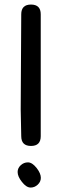

<svg xmlns="http://www.w3.org/2000/svg" viewBox="-20 -804 278 856"><path d="M161.6 -740.2V-196.8Q161.6 -153.3 118.2 -153.3Q74.7 -153.3 74.7 -196.8Q74.7 -216.8 73.5 -256.6Q72.3 -296.4 72.3 -315.9Q72.3 -386.7 73.5 -528.1Q74.7 -669.4 74.7 -740.2Q74.7 -783.7 118.2 -783.7Q161.6 -783.7 161.6 -740.2ZM162.1 -11.2Q162.1 6.3 148.2 19.3Q134.3 32.2 116.7 32.2Q97.2 32.2 77.6 6.8Q58.6 -17.1 58.6 -37.1Q58.6 -54.7 72.5 -67.4Q86.4 -80.1 104.5 -80.1Q123.5 -80.1 143.6 -54.7Q162.1 -30.8 162.1 -11.2Z"/></svg>

Font: Bharatayuddha
Style: Regular
Weight: 400
Designer: R.S. Wihananto
Foundry: R.S. Wihananto
Version: Version 2.0.1